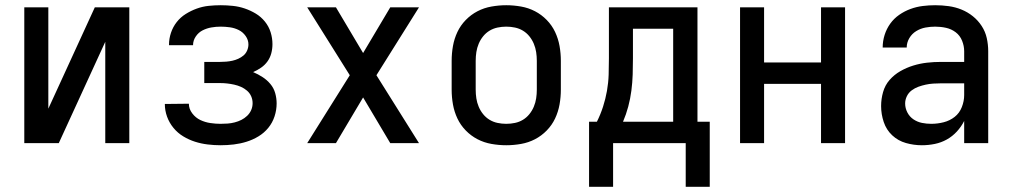

<svg xmlns="http://www.w3.org/2000/svg" viewBox="-20 -548 3876 735"><path d="M73 0V-520H165V-132L343 -520H475V0H383V-388L205 0Z M824 8Q800 8 775 5Q750 2 726.5 -5.5Q703 -13 681.5 -26Q660 -39 644 -58.5Q628 -78 619.5 -101.5Q611 -125 611 -150L703 -151Q703 -131 716 -114Q729 -97 747 -88.5Q765 -80 785 -77Q805 -74 824 -74Q838 -74 851.5 -75Q865 -76 878.5 -79.5Q892 -83 904 -89Q916 -95 926 -104.5Q936 -114 941.5 -126.5Q947 -139 947 -153Q947 -167 941.5 -179.5Q936 -192 925.5 -201Q915 -210 902.5 -215.5Q890 -221 876.5 -224Q863 -227 849.5 -228.5Q836 -230 822 -230H762V-311H822Q834 -311 846 -312Q858 -313 869.5 -315.5Q881 -318 892 -323Q903 -328 912 -335.5Q921 -343 926 -354.5Q931 -366 931 -378Q931 -395 920.5 -410Q910 -425 894 -433Q878 -441 860 -443.5Q842 -446 825 -446Q807 -446 789.5 -443Q772 -440 756 -432Q740 -424 729.5 -408.5Q719 -393 719 -375H627V-377Q627 -400 634.5 -422.5Q642 -445 656.5 -463.5Q671 -482 691 -494.5Q711 -507 733 -515Q755 -523 778 -525.5Q801 -528 825 -528Q848 -528 871.5 -525.5Q895 -523 917 -515.5Q939 -508 959 -496Q979 -484 994 -465.5Q1009 -447 1016 -424.5Q1023 -402 1023 -379Q1023 -361 1018.5 -344Q1014 -327 1004 -313Q994 -299 979.5 -289Q965 -279 949 -272Q968 -264 985 -253Q1002 -242 1015 -226.5Q1028 -211 1033.5 -191.5Q1039 -172 1039 -152Q1039 -127 1031 -102.5Q1023 -78 1007 -58.5Q991 -39 969.5 -26Q948 -13 924 -5.5Q900 2 875 5Q850 8 824 8Z M1156 0 1319 -260 1156 -520H1266L1370 -345L1474 -520H1584L1421 -260L1584 0H1474L1370 -175L1266 0Z M1918 8Q1890 8 1861.5 3Q1833 -2 1808 -15Q1783 -28 1763 -48.5Q1743 -69 1731 -94.5Q1719 -120 1714 -148Q1709 -176 1709 -205V-315Q1709 -344 1714 -372Q1719 -400 1731 -425.5Q1743 -451 1763 -471.5Q1783 -492 1808 -505Q1833 -518 1861.5 -523Q1890 -528 1918 -528Q1946 -528 1974.5 -523Q2003 -518 2028 -505Q2053 -492 2073 -471.5Q2093 -451 2105 -425.5Q2117 -400 2122 -372Q2127 -344 2127 -315V-205Q2127 -176 2122 -148Q2117 -120 2105 -94.5Q2093 -69 2073 -48.5Q2053 -28 2028 -15Q2003 -2 1974.5 3Q1946 8 1918 8ZM1918 -74Q1935 -74 1951.5 -77.5Q1968 -81 1982 -89.5Q1996 -98 2006.5 -111Q2017 -124 2023.5 -139.5Q2030 -155 2032.5 -171.5Q2035 -188 2035 -205V-315Q2035 -332 2032.5 -348.5Q2030 -365 2023.5 -380.5Q2017 -396 2006.5 -409Q1996 -422 1982 -430.5Q1968 -439 1951.5 -442.5Q1935 -446 1918 -446Q1901 -446 1884.5 -442.5Q1868 -439 1854 -430.5Q1840 -422 1829.5 -409Q1819 -396 1812.5 -380.5Q1806 -365 1803.5 -348.5Q1801 -332 1801 -315V-205Q1801 -188 1803.5 -171.5Q1806 -155 1812.5 -139.5Q1819 -124 1829.5 -111Q1840 -98 1854 -89.5Q1868 -81 1884.5 -77.5Q1901 -74 1918 -74Z M2235 167V-82H2265Q2279 -110 2288.5 -139.5Q2298 -169 2303.5 -200Q2309 -231 2310 -262.5Q2311 -294 2311 -325V-520H2650V-82H2697V167H2605V0H2327V167ZM2365 -82H2557V-438H2403V-325Q2403 -294 2402 -263Q2401 -232 2397 -201Q2393 -170 2385 -140Q2377 -110 2365 -82Z M2813 0V-520H2905V-309H3123V-520H3215V0H3123V-227H2905V0Z M3509 8Q3478 8 3448 -0.5Q3418 -9 3395.5 -30Q3373 -51 3363 -81Q3353 -111 3353 -142Q3353 -169 3360.5 -195.5Q3368 -222 3385.5 -242Q3403 -262 3426.5 -275.5Q3450 -289 3476 -297Q3502 -305 3528.5 -308Q3555 -311 3582 -311H3671V-352Q3671 -372 3663 -392Q3655 -412 3638.5 -424.5Q3622 -437 3601.5 -441.5Q3581 -446 3560 -446Q3541 -446 3522.5 -442.5Q3504 -439 3487.5 -429Q3471 -419 3461 -402Q3451 -385 3451 -366H3359Q3359 -391 3366.5 -414.5Q3374 -438 3388 -457.5Q3402 -477 3422 -491Q3442 -505 3465 -513.5Q3488 -522 3512 -525Q3536 -528 3560 -528Q3586 -528 3611.5 -524.5Q3637 -521 3660.5 -511.5Q3684 -502 3704 -486Q3724 -470 3738 -448.5Q3752 -427 3757.5 -402Q3763 -377 3763 -352V0H3671V-85Q3660 -63 3643 -44.5Q3626 -26 3604.5 -14Q3583 -2 3558.5 3Q3534 8 3509 8ZM3545 -74Q3569 -74 3592.5 -80Q3616 -86 3634.5 -100.5Q3653 -115 3662 -138Q3671 -161 3671 -184V-229H3582Q3567 -229 3552.5 -228Q3538 -227 3524 -224Q3510 -221 3496 -216Q3482 -211 3470 -202Q3458 -193 3451.5 -179.5Q3445 -166 3445 -152Q3445 -134 3453.5 -117.5Q3462 -101 3477 -91Q3492 -81 3509.5 -77.5Q3527 -74 3545 -74Z"/></svg>

Font: Iosevka Semi-Condensed Medium
Style: Regular
Weight: 500
Monospace: yes
Designer: Belleve Invis
Foundry: Belleve Invis
Version: Version 27.3.5